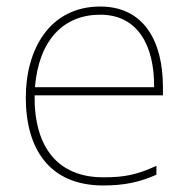

<svg xmlns="http://www.w3.org/2000/svg" viewBox="-20 -558 580 588"><path d="M287 -538C133 -538 59 -408 59 -259C59 -104 130 10 296 10C360 10 408 0 459 -23V-50C397 -22 360 -15 296 -15C159 -15 84 -105 86 -266H479V-291C479 -430 422 -538 287 -538ZM287 -513C399 -513 453 -423 452 -291H87C99 -436 175 -513 287 -513Z"/></svg>

Font: Noto Sans Telugu Thin
Style: Regular
Weight: 100
Designer: Jelle Bosma - Monotype Design Team
Foundry: Monotype Imaging Inc.
Version: Version 2.005